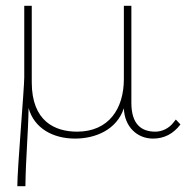

<svg xmlns="http://www.w3.org/2000/svg" viewBox="-20 -469 665 665"><path d="M40 176H68C69 83 78 -13 79 -95C98 -25 163 11 240 11C310 11 384 -19 409 -94C411 -31 454 11 510 11C548 11 580 -5 605 -38L589 -55L581 -45C566 -25 542 -13 518 -13C471 -13 435 -37 435 -113V-449H409V-195C409 -93 357 -13 247 -13C170 -13 90 -49 90 -184V-449H64V-201C64 -163 40 114 40 176Z"/></svg>

Font: Inconsolata Expanded ExtraLight
Style: Regular
Weight: 200
Width: 7
Monospace: yes
Designer: Raph Levien, Cyreal, Brenton Simpson
Foundry: Raph Levien, Cyreal, Google
Version: Version 3.100